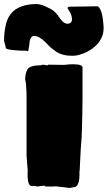

<svg xmlns="http://www.w3.org/2000/svg" viewBox="-94 -911 531 947"><path d="M249 16 225 13 179 8 165 9H130Q129 5 124 5L110 6Q103 7 96.5 8Q90 9 87 9Q85 7 80 6H75Q75 5 73 5L70 6L69 7Q55 7 50 -1Q46 -8 44 -20.5Q42 -33 42 -58Q43 -65 42.5 -74Q42 -83 40 -103L37 -144V-427Q37 -444 36.5 -460Q36 -476 34 -499Q33 -508 31 -515Q30 -516 30 -522Q32 -562 47.5 -575.5Q63 -589 107 -589Q107 -589 113 -591Q116 -592 120 -592H121Q122 -592 123 -591Q132 -591 134 -589H138Q142 -589 145 -592L220 -591Q224 -591 229 -591.5Q234 -592 241 -593Q247 -594 267 -594Q313 -594 313 -578V-424Q313 -390 312 -348Q311 -306 310 -269Q309 -232 307 -211L304 -170Q302 -136 301 -111Q300 -86 299 -70Q298 -69 298 -65.5Q298 -62 298 -48Q298 -21 291 -4.5Q284 12 272 12ZM261 -636Q208 -636 178 -660Q160 -673 152.5 -680Q145 -687 130 -703Q99 -734 73 -734Q64 -734 57.5 -722Q51 -710 51 -693Q49 -679 47.5 -671.5Q46 -664 46 -662Q44 -657 40 -660Q36 -661 31 -661Q26 -661 9 -661Q-4 -662 -17.5 -663Q-31 -664 -40 -665Q-51 -667 -58.5 -669Q-66 -671 -66 -678Q-66 -682 -67 -684Q-68 -686 -68 -687.5Q-68 -689 -69 -691Q-69 -690 -71 -697.5Q-73 -705 -74 -710Q-74 -750 -66 -785Q-45 -891 88 -891Q98 -891 112 -886.5Q126 -882 139 -875Q173 -861 187 -840Q194 -834 196 -828Q211 -807 221 -800Q230 -794 237 -794Q261 -794 261 -816Q261 -827 257 -838Q253 -849 239 -871Q239 -878 252 -878H256L389 -880Q397 -873 400 -866Q412 -842 415 -801Q416 -791 416.5 -784.5Q417 -778 417 -773Q417 -746 407 -725Q394 -696 365 -674Q336 -652 301 -642Q285 -636 261 -636Z"/></svg>

Font: Sigmar
Style: Regular
Weight: 400
Designer: Vernon Adams
Foundry: Vernon Adams
Version: Version 1.000; ttfautohint (v1.8.4.7-5d5b);gftools[0.9.24]